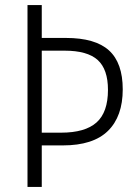

<svg xmlns="http://www.w3.org/2000/svg" viewBox="-20 -734 543 754"><path d="M227 -163H144V0H88V-714H144V-585H239Q354 -585 408 -536Q462 -487 462 -383Q462 -277 404 -220Q346 -163 227 -163ZM220 -213Q314 -213 359 -253Q404 -293 404 -381Q404 -462 363.5 -498.5Q323 -535 234 -535H144V-213Z"/></svg>

Font: Noto Sans UI NarrowLight
Style: Regular
Weight: 300
Width: 4
Designer: Monotype Design Team
Foundry: Monotype Imaging Inc.
Version: Version 1.001